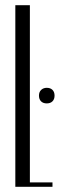

<svg xmlns="http://www.w3.org/2000/svg" viewBox="-20 -719 241 739"><path d="M95 -699V-17H182V0H39V-699ZM130 -351Q130 -365 138.5 -373Q147 -381 160 -381Q174 -381 182 -373Q190 -365 190 -351Q190 -337 182 -329Q174 -321 160 -321Q146 -321 138 -329Q130 -337 130 -351Z"/></svg>

Font: Moniqa Cond Heading
Style: Regular
Weight: 400
Width: 3
Designer: Rajesh Rajput
Foundry: Rajesh Rajput
Version: Version 1.000